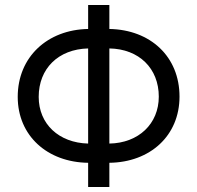

<svg xmlns="http://www.w3.org/2000/svg" viewBox="-20 -748 790 769"><path d="M418 -728H333V-632C170 -629 51 -520 51 -360C51 -204 170 -98 333 -96V1H418V-96C582 -98 699 -205 699 -361C699 -521 583 -629 418 -632ZM135 -360C135 -473 213 -551 333 -554V-173C216 -176 135 -251 135 -360ZM418 -173V-554C537 -552 616 -474 616 -361C616 -252 535 -175 418 -173Z"/></svg>

Font: Wafeq
Style: Regular
Weight: 400
Designer: Rasmus Andersson & Azza Alameddine
Foundry: Google & TypeTogether
Version: Version 3.000;FEAKit 1.0